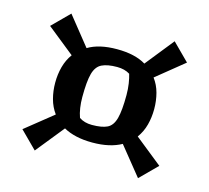

<svg xmlns="http://www.w3.org/2000/svg" viewBox="-88 -738 853 783"><g transform="rotate(15 339.0 -347.0)"><path d="M121 -58 50 -129 166 -222Q147 -248 138.5 -280Q130 -312 130 -347Q130 -382 138.5 -414Q147 -446 166 -472L50 -565L121 -636L217 -516Q240 -530 270.5 -537Q301 -544 339 -544Q377 -544 407.5 -537Q438 -530 461 -516L557 -636L628 -565L512 -471Q531 -446 539.5 -414Q548 -382 548 -347Q548 -312 539.5 -280Q531 -248 512 -222L628 -129L557 -58L461 -177Q438 -164 407.5 -157Q377 -150 339 -150Q301 -150 270.5 -157Q240 -164 217 -177ZM319 -219Q361 -219 383.5 -230Q406 -241 415 -274.5Q424 -308 424 -373Q424 -399 420.5 -421.5Q417 -444 412 -460Q390 -474 358 -474Q317 -474 293.5 -462.5Q270 -451 261 -418Q252 -385 252 -319Q252 -270 265 -234Q287 -219 319 -219Z"/></g></svg>

Font: Joti One
Style: Regular
Weight: 400
Designer: Eduardo Rodriguez Tunni
Foundry: Eduardo Rodriguez Tunni
Version: Version 1.002; ttfautohint (v1.8.4.7-5d5b);gftools[0.9.24]